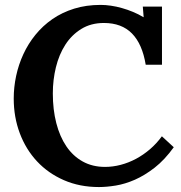

<svg xmlns="http://www.w3.org/2000/svg" viewBox="-20 -736 728 772"><path d="M192.4 -360.4Q192.4 -295.4 206.3 -241.2Q220.2 -187 246.8 -147.7Q273.4 -108.4 312.5 -86.7Q351.6 -64.9 402.3 -64.9Q433.6 -64.9 465.3 -73.2Q497.1 -81.5 526.9 -97.4Q556.6 -113.3 583.3 -136.2Q609.9 -159.2 630.9 -188L678.7 -144Q642.1 -93.3 602.1 -62Q562 -30.8 522.5 -13.4Q482.9 3.9 445.8 10Q408.7 16.1 377.9 16.1Q300.3 16.1 237.1 -11.5Q173.8 -39.1 128.9 -87.2Q84 -135.3 59.6 -200.2Q35.2 -265.1 35.2 -339.8Q35.2 -385.3 44.9 -430.9Q54.7 -476.6 74 -518.3Q93.3 -560.1 122.6 -596.2Q151.9 -632.3 190.7 -659.2Q229.5 -686 278.1 -701.2Q326.7 -716.3 384.8 -716.3Q404.3 -716.3 426 -713.1Q447.8 -710 470.2 -703.6Q492.7 -697.3 514.6 -688.2Q536.6 -679.2 556.6 -667H557.6L554.2 -709.5H631.3V-475.6H565.9Q552.2 -559.1 510.7 -601.3Q469.2 -643.6 397.9 -643.6Q345.7 -643.6 306.9 -619.6Q268.1 -595.7 242.7 -556.2Q217.3 -516.6 204.8 -465.6Q192.4 -414.6 192.4 -360.4Z"/></svg>

Font: Parastoo FD
Style: Bold-FD
Weight: 700
Foundry: Saber Rastikerdar (saber.rastikerdar@gmail.com)
Version: Version 2.0.1